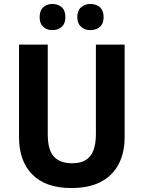

<svg xmlns="http://www.w3.org/2000/svg" viewBox="-20 -939 724 969"><path d="M609 -246Q609 -169 579 -111Q549 -53 489.5 -21.5Q430 10 340 10Q211 10 143.5 -58Q76 -126 76 -246V-714H221V-262Q221 -181 252.5 -148Q284 -115 344 -115Q385 -115 411.5 -130.5Q438 -146 451 -179Q464 -212 464 -263V-714H609ZM180 -852Q180 -886 198.5 -902.5Q217 -919 244 -919Q273 -919 291.5 -902.5Q310 -886 310 -852Q310 -820 291.5 -803.5Q273 -787 244 -787Q217 -787 198.5 -803.5Q180 -820 180 -852ZM370 -852Q370 -886 389.5 -902.5Q409 -919 436 -919Q465 -919 484 -902.5Q503 -886 503 -852Q503 -820 484 -803.5Q465 -787 436 -787Q408 -787 389 -804Q370 -821 370 -852Z"/></svg>

Font: Noto Sans SemiCondensed
Style: Regular
Weight: 400
Width: 4
Version: Version 2.013